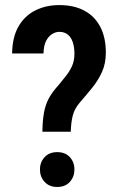

<svg xmlns="http://www.w3.org/2000/svg" viewBox="-20 -741 482 767"><path d="M262.7 -214.8H149.4Q149.9 -259.3 155.8 -291.3Q161.6 -323.2 175.5 -348.9Q189.5 -374.5 213.9 -400.9Q231 -421.4 245.4 -440.2Q259.8 -459 268.6 -479.2Q277.3 -499.5 277.3 -525.4Q277.3 -554.2 270.3 -573.7Q263.2 -593.3 250 -603.5Q236.8 -613.8 216.8 -613.8Q202.1 -613.8 187.7 -604.7Q173.3 -595.7 163.8 -576.9Q154.3 -558.1 153.8 -527.3H28.3Q29.3 -592.8 54 -635.5Q78.6 -678.2 121.3 -699.5Q164.1 -720.7 216.8 -720.7Q275.4 -720.7 316.9 -698.5Q358.4 -676.3 380.6 -633.8Q402.8 -591.3 402.8 -530.8Q402.8 -487.8 387.7 -454.1Q372.6 -420.4 349.1 -391.4Q325.7 -362.3 299.8 -332.5Q277.8 -307.6 270.8 -279.8Q263.7 -252 262.7 -214.8ZM139.6 -63.5Q139.6 -93.3 158.2 -113.3Q176.8 -133.3 208.5 -133.3Q240.7 -133.3 259 -113.3Q277.3 -93.3 277.3 -63.5Q277.3 -34.7 259 -14.4Q240.7 5.9 208.5 5.9Q176.8 5.9 158.2 -14.4Q139.6 -34.7 139.6 -63.5Z"/></svg>

Font: Roboto Condensed SemiBold
Style: Regular
Weight: 600
Designer: Christian Robertson
Foundry: Google
Version: Version 3.008; 2023